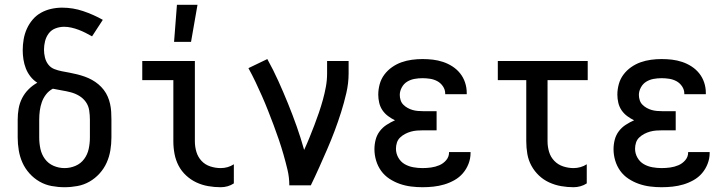

<svg xmlns="http://www.w3.org/2000/svg" viewBox="-20 -775 3040 803"><path d="M250 8Q223 8 196 3Q169 -2 145.5 -15.5Q122 -29 103.5 -49.5Q85 -70 74 -94.5Q63 -119 58.5 -146Q54 -173 54 -200V-275Q54 -298 58 -321Q62 -344 72.5 -364.5Q83 -385 99.5 -401.5Q116 -418 136 -429Q119 -440 107 -455.5Q95 -471 88 -489Q81 -507 78 -526.5Q75 -546 75 -565Q75 -588 79 -611Q83 -634 92.5 -655Q102 -676 117 -693.5Q132 -711 152 -722Q172 -733 194.5 -738Q217 -743 240 -743Q285 -743 328 -728.5Q371 -714 410 -692L365 -623Q351 -631 337 -638Q323 -645 308.5 -650.5Q294 -656 278.5 -659.5Q263 -663 248 -663Q230 -663 212.5 -656.5Q195 -650 184 -635.5Q173 -621 168.5 -603Q164 -585 164 -567Q164 -551 168 -534.5Q172 -518 182 -505Q192 -492 207.5 -486Q223 -480 239 -477Q255 -474 271 -471Q287 -468 303 -464Q319 -460 334.5 -454.5Q350 -449 364.5 -441Q379 -433 391.5 -422.5Q404 -412 414 -399Q424 -386 430.5 -371Q437 -356 440.5 -340Q444 -324 445 -307.5Q446 -291 446 -275V-200Q446 -173 441.5 -146Q437 -119 426 -94.5Q415 -70 396.5 -49.5Q378 -29 354.5 -15.5Q331 -2 304 3Q277 8 250 8ZM250 -72Q274 -72 296 -81.5Q318 -91 332 -110Q346 -129 351 -152.5Q356 -176 356 -200V-275Q356 -294 353 -313.5Q350 -333 339 -348.5Q328 -364 311.5 -374Q295 -384 276 -389Q257 -394 238 -397Q219 -400 201 -404Q184 -395 172.5 -380Q161 -365 155 -348Q149 -331 146.5 -312.5Q144 -294 144 -275V-200Q144 -176 149 -152.5Q154 -129 168 -110Q182 -91 204 -81.5Q226 -72 250 -72Z M903 8Q877 8 851 3.5Q825 -1 801.5 -12Q778 -23 758.5 -41Q739 -59 727 -82Q715 -105 710 -131Q705 -157 705 -184V-440H575V-520H795V-184Q795 -161 801.5 -139.5Q808 -118 823 -102Q838 -86 859.5 -79Q881 -72 903 -72Q918 -72 932 -76Q946 -80 958 -88V-8Q946 0 932 4Q918 8 903 8ZM708 -600 720 -755H806L779 -600Z M1190 0Q1190 -33 1182.5 -64.5Q1175 -96 1166 -127.5Q1157 -159 1146.5 -190Q1136 -221 1124.5 -251.5Q1113 -282 1101 -312.5Q1089 -343 1076 -372.5Q1063 -402 1049 -431.5Q1035 -461 1019 -490L1098 -528Q1123 -483 1144 -436.5Q1165 -390 1184.5 -342Q1204 -294 1221 -246Q1238 -198 1252 -148Q1264 -174 1274.5 -200Q1285 -226 1295 -252Q1305 -278 1314 -304.5Q1323 -331 1330.5 -358Q1338 -385 1343 -412.5Q1348 -440 1348 -468V-520H1438V-468Q1438 -427 1428.5 -386Q1419 -345 1406.5 -305.5Q1394 -266 1379.5 -227.5Q1365 -189 1348.5 -151Q1332 -113 1315 -75Q1298 -37 1280 0Z M1747 8Q1723 8 1699 5Q1675 2 1652 -6Q1629 -14 1608.5 -27.5Q1588 -41 1574 -60.5Q1560 -80 1553 -103.5Q1546 -127 1546 -151Q1546 -171 1551 -190.5Q1556 -210 1568 -226Q1580 -242 1597 -253Q1614 -264 1632 -272Q1617 -279 1603 -289.5Q1589 -300 1579.5 -314Q1570 -328 1566 -345Q1562 -362 1562 -379Q1562 -401 1568 -423Q1574 -445 1587.5 -463Q1601 -481 1619.5 -494Q1638 -507 1659 -514.5Q1680 -522 1702.5 -525Q1725 -528 1747 -528Q1769 -528 1790.5 -525.5Q1812 -523 1833 -516Q1854 -509 1872.5 -497Q1891 -485 1904.5 -468Q1918 -451 1925 -430Q1932 -409 1932 -387V-381H1842V-384Q1842 -400 1832.5 -414Q1823 -428 1809 -435.5Q1795 -443 1779 -445.5Q1763 -448 1747 -448Q1730 -448 1713.5 -445Q1697 -442 1683 -433.5Q1669 -425 1660.5 -409.5Q1652 -394 1652 -378Q1652 -367 1655.5 -356Q1659 -345 1667 -337Q1675 -329 1685 -323.5Q1695 -318 1705.5 -315Q1716 -312 1727.5 -311Q1739 -310 1750 -310H1806V-230H1750Q1737 -230 1724 -229Q1711 -228 1698.5 -224.5Q1686 -221 1674.5 -215Q1663 -209 1653.5 -200Q1644 -191 1640 -178.5Q1636 -166 1636 -153Q1636 -133 1646 -115.5Q1656 -98 1672.5 -88.5Q1689 -79 1708.5 -75.5Q1728 -72 1747 -72Q1765 -72 1783 -74.5Q1801 -77 1817.5 -84Q1834 -91 1846 -105Q1858 -119 1858 -137V-139H1948V-135Q1948 -112 1939.5 -90Q1931 -68 1916 -50.5Q1901 -33 1880.5 -21.5Q1860 -10 1838 -3.5Q1816 3 1793 5.5Q1770 8 1747 8Z M2379 8Q2353 8 2327 3.5Q2301 -1 2277 -12Q2253 -23 2234 -41Q2215 -59 2202.5 -82Q2190 -105 2185.5 -131Q2181 -157 2181 -184V-440H2062V-520H2438V-440H2270V-184Q2270 -161 2276.5 -139.5Q2283 -118 2298.5 -102Q2314 -86 2335.5 -79Q2357 -72 2379 -72Q2393 -72 2407.5 -76Q2422 -80 2434 -88V-8Q2422 0 2407.5 4Q2393 8 2379 8Z M2747 8Q2723 8 2699 5Q2675 2 2652 -6Q2629 -14 2608.5 -27.5Q2588 -41 2574 -60.5Q2560 -80 2553 -103.5Q2546 -127 2546 -151Q2546 -171 2551 -190.5Q2556 -210 2568 -226Q2580 -242 2597 -253Q2614 -264 2632 -272Q2617 -279 2603 -289.5Q2589 -300 2579.5 -314Q2570 -328 2566 -345Q2562 -362 2562 -379Q2562 -401 2568 -423Q2574 -445 2587.5 -463Q2601 -481 2619.5 -494Q2638 -507 2659 -514.5Q2680 -522 2702.5 -525Q2725 -528 2747 -528Q2769 -528 2790.5 -525.5Q2812 -523 2833 -516Q2854 -509 2872.5 -497Q2891 -485 2904.5 -468Q2918 -451 2925 -430Q2932 -409 2932 -387V-381H2842V-384Q2842 -400 2832.5 -414Q2823 -428 2809 -435.5Q2795 -443 2779 -445.5Q2763 -448 2747 -448Q2730 -448 2713.5 -445Q2697 -442 2683 -433.5Q2669 -425 2660.5 -409.5Q2652 -394 2652 -378Q2652 -367 2655.5 -356Q2659 -345 2667 -337Q2675 -329 2685 -323.5Q2695 -318 2705.5 -315Q2716 -312 2727.5 -311Q2739 -310 2750 -310H2806V-230H2750Q2737 -230 2724 -229Q2711 -228 2698.5 -224.5Q2686 -221 2674.5 -215Q2663 -209 2653.5 -200Q2644 -191 2640 -178.5Q2636 -166 2636 -153Q2636 -133 2646 -115.5Q2656 -98 2672.5 -88.5Q2689 -79 2708.5 -75.5Q2728 -72 2747 -72Q2765 -72 2783 -74.5Q2801 -77 2817.5 -84Q2834 -91 2846 -105Q2858 -119 2858 -137V-139H2948V-135Q2948 -112 2939.5 -90Q2931 -68 2916 -50.5Q2901 -33 2880.5 -21.5Q2860 -10 2838 -3.5Q2816 3 2793 5.5Q2770 8 2747 8Z"/></svg>

Font: Iosevka Medium
Style: Regular
Weight: 500
Monospace: yes
Designer: Belleve Invis
Foundry: Belleve Invis
Version: Version 32.5.0; ttfautohint (v1.8.4)